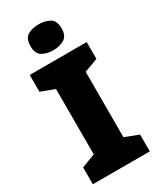

<svg xmlns="http://www.w3.org/2000/svg" viewBox="-232 -1012 904 1086"><g transform="rotate(-30 220.0 -468.5)"><path d="M406 0H34V-110L123 -144V-571L34 -604V-714H406V-604L317 -571V-144L406 -110ZM220 -937Q261 -937 291.5 -920Q322 -903 322 -852Q322 -803 291.5 -785.5Q261 -768 220 -768Q178 -768 148.5 -785.5Q119 -803 119 -852Q119 -903 148.5 -920Q178 -937 220 -937Z"/></g></svg>

Font: Noto Sans Oriya Blk
Style: Regular
Weight: 900
Designer: Amélie Bonet and Sol Matas
Foundry: Google LLC
Version: Version 2.006; ttfautohint (v1.8.4.7-5d5b)